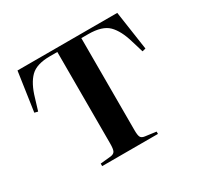

<svg xmlns="http://www.w3.org/2000/svg" viewBox="-117 -652 813 790"><g transform="rotate(-30 289.0 -257.5)"><path d="M157 0V-12L207 -17Q222 -19 227 -28.5Q232 -38 232 -65V-499H197Q133 -499 104 -470Q75 -441 58 -382L41 -326L25 -330L52 -515H526L553 -330L537 -326L520 -382Q503 -441 474 -470Q445 -499 379 -499H346V-61Q346 -38 350.5 -29Q355 -20 370 -18L422 -11V0Z"/></g></svg>

Font: Literata 72pt Medium
Style: Regular
Weight: 500
Designer: Latin by Veronika Burian and Jose Scaglione. Greek by Irene Vlachou. Cyrillic by Vera Evstafieva.
Foundry: TypeTogether
Version: Version 3.002